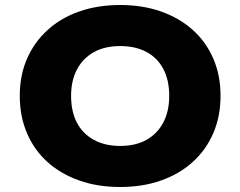

<svg xmlns="http://www.w3.org/2000/svg" viewBox="-20 -736 960 767"><path d="M460 11Q370 11 296.5 -15Q223 -41 170 -88.5Q117 -136 88 -203.5Q59 -271 59 -353Q59 -435 88 -501.5Q117 -568 170.5 -616.5Q224 -665 297.5 -690.5Q371 -716 460 -716Q550 -716 623.5 -690Q697 -664 750 -616.5Q803 -569 832 -502Q861 -435 861 -354Q861 -271 832 -204Q803 -137 750 -89Q697 -41 623.5 -15Q550 11 460 11ZM460 -153Q521 -153 564.5 -177Q608 -201 632 -246Q656 -291 656 -353Q656 -416 632.5 -460.5Q609 -505 565 -528.5Q521 -552 460 -552Q399 -552 355.5 -528Q312 -504 288 -459.5Q264 -415 264 -353Q264 -290 287.5 -245.5Q311 -201 355.5 -177Q400 -153 460 -153Z"/></svg>

Font: Nunito Sans 10pt SemiExpanded Black
Style: Regular
Weight: 900
Width: 6
Designer: Vernon Adams
Foundry: Vernon Adams
Version: Version 3.101;gftools[0.9.27]